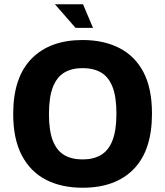

<svg xmlns="http://www.w3.org/2000/svg" viewBox="-20 -868 777 902"><path d="M368 14Q269 14 196 -23.5Q123 -61 82.5 -138Q42 -215 42 -333Q42 -504 128 -592Q214 -680 368 -680Q467 -680 540.5 -642.5Q614 -605 654 -529Q694 -453 694 -334Q694 -162 608.5 -74Q523 14 368 14ZM368 -119Q419 -119 454.5 -140Q490 -161 508.5 -208.5Q527 -256 527 -334Q527 -413 508.5 -460Q490 -507 454.5 -527.5Q419 -548 368 -548Q317 -548 282 -527Q247 -506 228.5 -459Q210 -412 210 -332Q210 -253 228.5 -206.5Q247 -160 282 -139.5Q317 -119 368 -119ZM335 -737 238 -848H370L417 -737Z"/></svg>

Font: Maven Pro
Style: Bold
Weight: 700
Designer: Joe Prince
Foundry: Joe Prince
Version: Version 2.103